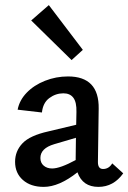

<svg xmlns="http://www.w3.org/2000/svg" viewBox="-20 -725 502 751"><path d="M462 -47Q424 6 365 6Q303 6 283 -51Q211 6 151 6Q100 6 69.5 -21Q39 -48 39 -92Q39 -134 68 -164.5Q97 -195 169 -211L278 -237L279 -287Q280 -325 267 -342.5Q254 -360 228 -360Q198 -360 173 -341.5Q148 -323 144 -285L49 -296Q56 -333 84.5 -362.5Q113 -392 156 -409Q199 -426 246 -426Q368 -426 366 -300L363 -91Q363 -64 383 -64Q406 -64 419 -86ZM276 -99V-108L277 -186L192 -161Q138 -145 138 -107Q138 -88 151 -77Q164 -66 184 -66Q215 -66 276 -99ZM102 -645 171 -705 304 -530 260 -490Z"/></svg>

Font: Ysabeau Semibold
Style: Regular
Weight: 600
Designer: Christian Thalmann (Catharsis Fonts)
Version: Version 0.003